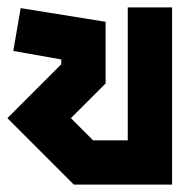

<svg xmlns="http://www.w3.org/2000/svg" viewBox="-46 -500 486 520"><path d="M300 -480H420V0H154L-26 -180L120 -326V-339L-10 -362L10 -478L240 -441V-274L146 -180L206 -120H300Z"/></svg>

Font: SOV_raksil
Style: bold
Weight: 700
Version: Version 1.00